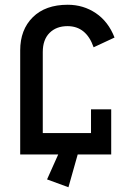

<svg xmlns="http://www.w3.org/2000/svg" viewBox="-20 -650 537 808"><path d="M160 -90H363V-190H448V0H307L268 138L178 105L225 0H65V-438Q65 -525 118 -577.5Q171 -630 265 -630Q331 -630 383.5 -594.5Q436 -559 462 -492L374 -451Q343 -540 264 -540Q217 -540 188.5 -511.5Q160 -483 160 -431Z"/></svg>

Font: Gulax
Style: Regular
Weight: 400
Designer: Morgan Gilbert
Foundry: VTF
Version: Version 1.001;hotconv 1.0.109;makeotfexe 2.5.65596